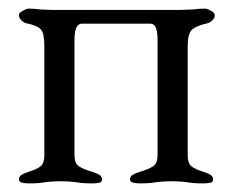

<svg xmlns="http://www.w3.org/2000/svg" viewBox="-20 -423 543 446"><path d="M24 -6Q24 -13 29.5 -16.5Q35 -20 47 -24Q66 -30 74.5 -37Q83 -44 83 -62V-317Q83 -345 75 -354.5Q67 -364 41 -369Q36 -370 30 -375.5Q24 -381 24 -388Q24 -393 33 -398Q42 -403 46 -403Q60 -403 74 -401L100 -400H399L427 -401Q443 -403 457 -403Q461 -403 470 -398Q479 -393 479 -388Q479 -381 473 -375.5Q467 -370 462 -369Q435 -363 425.5 -353.5Q416 -344 416 -316V-62Q416 -44 424.5 -37Q433 -30 452 -24Q464 -20 469.5 -16.5Q475 -13 475 -6Q475 0 468.5 1.5Q462 3 452 3Q427 3 413 0Q397 -2 379 -2Q362 -2 344 0Q331 3 305 3Q282 3 282 -6Q282 -13 287.5 -16.5Q293 -20 305 -24Q326 -30 336 -37Q346 -44 346 -62V-330Q346 -368 330 -368H170Q153 -368 153 -330V-62Q153 -44 163 -37Q173 -30 194 -24Q206 -20 211.5 -16.5Q217 -13 217 -6Q217 0 210.5 1.5Q204 3 194 3Q169 3 155 0Q139 -2 121 -2Q104 -2 86 0Q73 3 47 3Q24 3 24 -6Z"/></svg>

Font: EB Garamond
Style: Regular
Weight: 400
Designer: Georg Duffner and Octavio Pardo
Foundry: Georg Duffner
Version: Version 1.000; ttfautohint (v1.6)